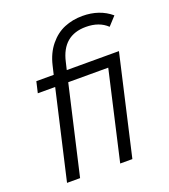

<svg xmlns="http://www.w3.org/2000/svg" viewBox="-129 -790 775 883"><g transform="rotate(-20 258.0 -348.5)"><path d="M479 -487.8 367.2 0H307.6L406.7 -433.1H210.9L111.3 0H47.4L147 -433.1H62L74.7 -487.8H159.7L169.9 -530.8Q183.1 -586.9 214.6 -625.2Q246.1 -663.6 286.9 -680.4Q327.6 -697.3 375.5 -697.3Q459 -697.3 515.6 -649.4L477.1 -607.4Q438.5 -644.5 373.5 -644.5Q259.3 -644.5 232.4 -524.9L223.6 -487.8Z"/></g></svg>

Font: HK Grotesk Legacy
Style: Italic
Weight: 400
Italic angle: -13°
Designer: Alfredo Marco Pradil
Foundry: Hanken Design Co.
Version: Version 2.022;PS 002.022;hotconv 1.0.88;makeotf.lib2.5.64775